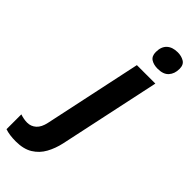

<svg xmlns="http://www.w3.org/2000/svg" viewBox="-445 -801 1081 1081"><g transform="rotate(45 95.5 -260.0)"><path d="M232 -614Q200 -614 179 -627.5Q158 -641 158 -674Q158 -716 181.5 -738Q205 -760 247 -760Q276 -760 298 -747Q320 -734 320 -701Q320 -662 298.5 -638Q277 -614 232 -614ZM-44 240Q-95 240 -129 228V110Q-99 120 -73 120Q-43 120 -20.5 100Q2 80 11 37L135 -546H282L153 59Q142 109 119.5 150Q97 191 57.5 215.5Q18 240 -44 240Z"/></g></svg>

Font: BC Sans
Style: Bold Italic
Weight: 700
Italic angle: -12°
Designer: Monotype Design Team
Province of B.C.
Foundry: Monotype Imaging Inc.
Version: Version 2.000;GOOG;noto-source:20170915:90ef993387c0